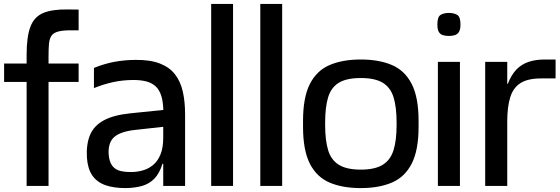

<svg xmlns="http://www.w3.org/2000/svg" viewBox="-20 -950 2861 981"><path d="M116 -494V-670Q116 -763.7 135.7 -814.3Q155.3 -865 201.7 -884Q248 -903 327.3 -901.7L381.7 -901V-795H349Q304 -795.7 279 -789.3Q254 -783 243.3 -767.7Q232.7 -752.3 230.3 -726.5Q228 -700.7 228 -662V-494ZM116 0V-634H228V0ZM1 -531.3V-625.3H381.7V-531.3Z M814 0V-307Q814 -313 814 -322.3Q814 -331.7 814.3 -341.8Q814.7 -352 814.7 -360.8Q814.7 -369.7 814.7 -373.7Q814.7 -425.3 804.7 -458.3Q794.7 -491.3 774.7 -509.3Q754.7 -527.3 726.5 -534.3Q698.3 -541.3 662 -541.3Q608.7 -541.3 559.3 -530.7Q510 -520 460 -500V-603Q514.7 -625 565.8 -634.3Q617 -643.7 672 -644Q747.7 -644.7 797 -625.5Q846.3 -606.3 874.5 -569.7Q902.7 -533 914.2 -481.3Q925.7 -429.7 925.7 -365.3V0ZM623 11Q561.7 11.3 518.3 -4Q475 -19.3 451.3 -54Q427.7 -88.7 424 -146Q420.3 -214 440.3 -261Q460.3 -308 510.5 -335.2Q560.7 -362.3 646 -371L834 -390.3V-304.3L671.3 -286.3Q597 -278.3 564.7 -250.8Q532.3 -223.3 535 -163.7Q538 -123 554 -102.5Q570 -82 597.3 -76Q624.7 -70 659.7 -71.3Q687 -72.3 714 -80.7Q741 -89 763.7 -108.2Q786.3 -127.3 800.2 -161.3Q814 -195.3 814 -247.3L832 -113H810Q795 -64 768.7 -37.2Q742.3 -10.3 705.7 0Q669 10.3 623 11Z M1059 0V-930H1170.7V0Z M1310 0V-930H1421.7V0Z M1823.3 11Q1730.3 11 1664.3 -17Q1598.3 -45 1563.3 -113.5Q1528.3 -182 1528.3 -302V-332Q1528.3 -452 1563 -520.5Q1597.7 -589 1663.7 -617.5Q1729.7 -646 1823.3 -646Q1916 -646 1982 -618Q2048 -590 2083.3 -521.5Q2118.7 -453 2118.7 -332V-302Q2118.7 -182 2083.3 -113.5Q2048 -45 1982 -17Q1916 11 1823.3 11ZM1823.4 -83.3Q1895 -83.3 1934.8 -107.7Q1974.7 -132 1990.5 -182.2Q2006.3 -232.5 2006.3 -309.9V-324.7Q2006.3 -403 1990.8 -453Q1975.3 -503 1935.6 -527.2Q1896 -551.3 1823.6 -551.3Q1750.3 -551.3 1711 -527.1Q1671.7 -502.9 1656.5 -452.8Q1641.3 -402.7 1641.3 -324.7V-309.9Q1641.3 -232.7 1656.7 -182.3Q1672 -132 1711.9 -107.7Q1751.8 -83.3 1823.4 -83.3Z M2217.3 0V-634H2330V0ZM2273.3 -766.3Q2256.7 -766.3 2243.2 -770.3Q2229.7 -774.3 2222.2 -786.7Q2214.7 -799 2214.7 -825.2Q2214.7 -864.4 2231.7 -874.2Q2248.7 -884 2273.7 -884Q2298.7 -884 2315.7 -874.2Q2332.7 -864.4 2332.7 -825.2Q2332.7 -799 2324.8 -786.7Q2317 -774.3 2303.5 -770.3Q2290 -766.3 2273.3 -766.3Z M2459 0V-634H2571.7V-521.7H2574.7Q2592 -567 2618 -594.2Q2644 -621.3 2680.2 -633.7Q2716.3 -646 2764.3 -646H2818.7V-549.3H2744.3Q2677.3 -549.3 2639.8 -525.7Q2602.3 -502 2587 -453.3Q2571.7 -404.7 2571.7 -328V0Z"/></svg>

Font: Matangi Light
Style: Regular
Weight: 300
Designer: Prashant Pant
Foundry: The Graphic Ant
Version: Version 3.002